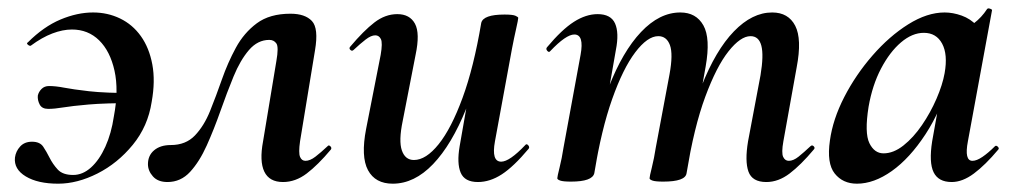

<svg xmlns="http://www.w3.org/2000/svg" viewBox="-20 -429 2443 462"><path d="M120 13Q71 13 42 -4.5Q13 -22 16 -50Q18 -65 28.5 -76.5Q39 -88 57 -88Q76 -88 84 -76Q92 -64 99 -50Q107 -34 119 -21Q131 -8 156 -8Q179 -8 199 -26Q219 -44 233.5 -76Q248 -108 254 -149Q266 -212 255.5 -259Q245 -306 218.5 -332Q192 -358 153 -358Q131 -358 106 -348.5Q81 -339 54 -319Q51 -318 47 -321.5Q43 -325 47 -327Q85 -365 125.5 -382Q166 -399 204 -399Q239 -399 269 -384.5Q299 -370 319 -342Q339 -314 346.5 -274Q354 -234 345 -184Q336 -125 299.5 -80.5Q263 -36 214.5 -11.5Q166 13 120 13ZM96 -167Q81 -167 75.5 -177.5Q70 -188 71 -199Q73 -208 80 -215Q87 -222 98 -222Q114 -222 134.5 -218Q155 -214 194 -209.5Q233 -205 305 -205V-181Q233 -181 193 -177.5Q153 -174 132 -170.5Q111 -167 96 -167Z M383 9Q360 9 348 -4.5Q336 -18 336 -34Q336 -55 351 -67.5Q366 -80 391 -80Q427 -80 449 -103Q471 -126 485.5 -162Q500 -198 514 -238Q528 -278 547.5 -314Q567 -350 598 -373Q629 -396 679 -396Q714 -396 730.5 -378.5Q747 -361 738 -308L702 -89Q698 -61 702 -51.5Q706 -42 715 -42Q726 -42 739 -52Q752 -62 768 -77Q771 -81 775 -77Q779 -73 776 -69Q745 -32 718 -11.5Q691 9 661 9Q628 9 616 -16Q604 -41 613 -89L645 -282Q651 -316 645 -324.5Q639 -333 628 -333Q600 -333 579 -308.5Q558 -284 542 -245Q526 -206 510.5 -162Q495 -118 477.5 -79Q460 -40 437.5 -15.5Q415 9 383 9Z M925 13Q883 13 865.5 -19.5Q848 -52 861 -119L896 -297Q901 -326 896.5 -335Q892 -344 883 -344Q873 -344 860 -334Q847 -324 831 -309Q827 -305 823 -309Q819 -313 823 -317Q855 -355 881 -375Q907 -395 936 -395Q966 -395 978.5 -372Q991 -349 980 -297L949 -138Q939 -90 947 -67Q955 -44 976 -44Q1005 -44 1035.5 -82Q1066 -120 1093 -193.5Q1120 -267 1138 -374L1156 -373Q1137 -255 1102 -168Q1067 -81 1022 -34Q977 13 925 13ZM1130 9Q1098 9 1088.5 -13.5Q1079 -36 1086 -77L1138 -374Q1143 -394 1194 -394Q1214 -394 1220.5 -391Q1227 -388 1227 -386Q1227 -382 1222 -360Q1217 -338 1212 -312L1171 -89Q1162 -40 1186 -40Q1196 -40 1210.5 -50Q1225 -60 1244 -80Q1247 -84 1251 -79.5Q1255 -75 1252 -71Q1216 -28 1187.5 -9.5Q1159 9 1130 9Z M1824 9Q1790 9 1781 -16Q1772 -41 1780 -89L1810 -248Q1818 -296 1812 -319Q1806 -342 1786 -342Q1762 -342 1733 -305.5Q1704 -269 1677 -196Q1650 -123 1632 -12L1614 -13Q1634 -135 1668 -221.5Q1702 -308 1746 -353.5Q1790 -399 1838 -399Q1877 -399 1893.5 -367Q1910 -335 1897 -267L1865 -89Q1860 -61 1864.5 -51.5Q1869 -42 1878 -42Q1889 -42 1901.5 -52Q1914 -62 1930 -77Q1934 -81 1938 -77Q1942 -73 1938 -69Q1907 -32 1880 -11.5Q1853 9 1824 9ZM1354 8Q1335 8 1328 5.5Q1321 3 1321 0Q1321 -4 1326.5 -26Q1332 -48 1336 -74L1377 -297Q1386 -346 1362 -346Q1352 -346 1337.5 -336Q1323 -326 1304 -306Q1301 -302 1297 -306.5Q1293 -311 1296 -315Q1332 -358 1361 -376.5Q1390 -395 1418 -395Q1450 -395 1460 -372.5Q1470 -350 1462 -309L1410 -12Q1405 8 1354 8ZM1576 8Q1557 8 1550 5.5Q1543 3 1543 0Q1543 -4 1548.5 -26Q1554 -48 1558 -74L1591 -250Q1600 -299 1592 -320.5Q1584 -342 1564 -342Q1538 -342 1508.5 -303Q1479 -264 1453 -190.5Q1427 -117 1410 -12L1392 -13Q1411 -132 1444.5 -218.5Q1478 -305 1522.5 -352Q1567 -399 1617 -399Q1655 -399 1672.5 -368Q1690 -337 1678 -269L1632 -12Q1629 8 1576 8Z M2042 13Q2008 13 1988.5 -11.5Q1969 -36 1977 -91Q1984 -142 2011.5 -195.5Q2039 -249 2079.5 -295.5Q2120 -342 2165.5 -370.5Q2211 -399 2253 -399Q2273 -399 2294 -391.5Q2315 -384 2330.5 -367.5Q2346 -351 2348 -324L2288 -357Q2305 -359 2323.5 -373Q2342 -387 2355 -407Q2357 -410 2362.5 -408Q2368 -406 2367 -404L2309 -89Q2300 -42 2320 -42Q2330 -42 2344 -51.5Q2358 -61 2374 -77Q2377 -80 2381 -76Q2385 -72 2382 -69Q2351 -32 2323.5 -11.5Q2296 9 2270 9Q2238 9 2226.5 -14.5Q2215 -38 2223 -89L2248 -229L2269 -246Q2245 -164 2207 -106Q2169 -48 2126 -17.5Q2083 13 2042 13ZM2106 -60Q2130 -60 2154 -79Q2178 -98 2198.5 -128Q2219 -158 2233.5 -191.5Q2248 -225 2253 -253Q2261 -298 2247 -324Q2233 -350 2203 -350Q2175 -350 2148 -327Q2121 -304 2100 -264Q2079 -224 2070 -172Q2060 -109 2072 -84.5Q2084 -60 2106 -60Z"/></svg>

Font: Cormorant
Style: Bold Italic
Weight: 700
Italic angle: -10°
Designer: Christian Thalmann (Catharsis Fonts)
Foundry: Catharsis Fonts
Version: Version 4.000